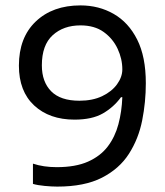

<svg xmlns="http://www.w3.org/2000/svg" viewBox="-20 -774 612 711"><path d="M520 -466Q520 -396 506.5 -328Q493 -260 457.5 -204.5Q422 -149 357.5 -116Q293 -83 192 -83Q172 -83 145.5 -85.5Q119 -88 102 -93V-168Q141 -155 190 -155Q260 -155 306 -175.5Q352 -196 379 -231.5Q406 -267 418.5 -314Q431 -361 433 -414H428Q401 -377 361 -354Q321 -331 256 -331Q163 -331 106.5 -383.5Q50 -436 50 -531Q50 -635 112.5 -694.5Q175 -754 278 -754Q346 -754 401 -722.5Q456 -691 488 -627.5Q520 -564 520 -466ZM278 -680Q215 -680 175 -643.5Q135 -607 135 -532Q135 -471 169.5 -436Q204 -401 274 -401Q323 -401 358.5 -418Q394 -435 413.5 -462Q433 -489 433 -517Q433 -556 415.5 -593.5Q398 -631 364 -655.5Q330 -680 278 -680Z"/></svg>

Font: Noto Sans Telugu UI
Style: Regular
Weight: 400
Designer: Jelle Bosma - Monotype Design Team
Foundry: Monotype Imaging Inc.
Version: Version 2.005; ttfautohint (v1.8.4.7-5d5b)